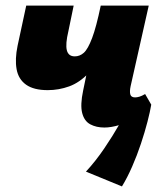

<svg xmlns="http://www.w3.org/2000/svg" viewBox="-20 -447 587 688"><path d="M151 -124Q101 -124 73.5 -143.5Q46 -163 39.5 -199Q33 -235 43 -283L74 -427H244L225 -335Q214 -289 219.5 -267Q225 -245 248 -245Q266 -245 280.5 -258Q295 -271 310 -310.5Q325 -350 341 -427H405Q384 -337 357 -278Q330 -219 297.5 -185Q265 -151 228 -137.5Q191 -124 151 -124ZM354 10Q325 10 303.5 -1.5Q282 -13 274.5 -42Q267 -71 278 -123L341 -427H513L448 -138Q444 -119 447 -108.5Q450 -98 464 -98Q471 -98 479.5 -100.5Q488 -103 500 -110L522 -72Q498 -45 468 -26.5Q438 -8 408 1Q378 10 354 10ZM417 221 288 168Q323 130 353.5 85Q384 40 408 -2Q432 -44 445 -74L522 -72Q518 -48 508.5 -11Q499 26 485 68Q471 110 453.5 150Q436 190 417 221Z"/></svg>

Font: Ysabeau Office Black
Style: Italic
Weight: 900
Italic angle: -12°
Designer: Christian Thalmann (Catharsis Fonts)
Version: Version 2.001;gftools[0.9.30]; featfreeze: tnum,lnum,ss02